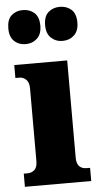

<svg xmlns="http://www.w3.org/2000/svg" viewBox="-55 -808 441 842"><g transform="rotate(-5 166.0 -386.5)"><path d="M78 -623Q48 -623 28 -642Q8 -661 8 -698Q8 -737 28 -755Q48 -773 78 -773Q108 -773 128.5 -755Q149 -737 149 -698Q149 -661 128.5 -642Q108 -623 78 -623ZM241 -623Q211 -623 190.5 -642Q170 -661 170 -698Q170 -737 190.5 -755Q211 -773 241 -773Q271 -773 291.5 -755Q312 -737 312 -698Q312 -661 291.5 -642Q271 -623 241 -623ZM20 0V-58H37Q55 -58 67.5 -69.5Q80 -81 80 -108V-428Q80 -454 67.5 -466.5Q55 -479 37 -479H20V-536H253V-108Q253 -81 265 -69.5Q277 -58 296 -58H312V0Z"/></g></svg>

Font: Noto Serif Condensed Black
Style: Regular
Weight: 900
Width: 3
Designer: Monotype Design Team
Foundry: Monotype Imaging Inc.
Version: Version 2.015; ttfautohint (v1.8.4.7-5d5b)